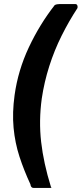

<svg xmlns="http://www.w3.org/2000/svg" viewBox="-20 -762 403 947"><path d="M146 165Q132 165 130 147Q98 78 76 10.5Q54 -57 47 -131.5Q40 -206 52 -293Q69 -415 122 -528Q175 -641 250 -737Q260 -742 274 -742H351Q359 -742 361.5 -735Q364 -728 362 -722Q320 -658 284 -586Q248 -514 223 -435.5Q198 -357 186 -276Q171 -166 183 -61.5Q195 43 231 159Q238 165 226 165H146Z"/></svg>

Font: Libre Franklin
Style: Bold Italic
Weight: 700
Italic angle: -8°
Designer: Pablo Impallari, Rodrigo Fuenzalida, Nhung Nguyen
Foundry: Impallari Type
Version: Version 3.000